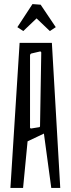

<svg xmlns="http://www.w3.org/2000/svg" viewBox="-20 -920 348 940"><path d="M139 -900 179 -897 253 -787 224 -768 159 -830 94 -768 65 -787ZM275 0H231L195 -266L115 -228L93 0H31L76 -710H234ZM176 -668 133 -658Q127 -655 127 -648V-296Q127 -291 133 -291L170 -297Q176 -297 176 -303L182 -662Q182 -668 176 -668Z"/></svg>

Font: Bahiana
Style: Regular
Weight: 400
Designer: Pablo Cosgaya & Dani Raskovsky
Foundry: Pablo Cosgaya & Dani Raskovsky
Version: Version 1.005